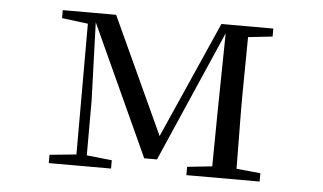

<svg xmlns="http://www.w3.org/2000/svg" viewBox="-42 -580 1085 645"><g transform="rotate(5 500.0 -258.0)"><path d="M233 0H353V-28L268 -37V-223L259 -485L461 -44H504L697 -486L693 -222L691 -37L607 -28V0H854V-28L773 -36L771 -229V-288L773 -480L855 -489V-516H680L506 -123L325 -516H145V-489L233 -478V-37L143 -28V0Z"/></g></svg>

Font: Harano Aji Mincho CN
Style: Regular
Weight: 400
Foundry: Masamichi Hosoda
Version: HaranoAjiMinchoCN-Regular version 20230610;ttx 4.39.4